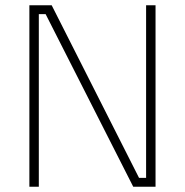

<svg xmlns="http://www.w3.org/2000/svg" viewBox="-20 -712 705 732"><path d="M128 0V-658H154L488 0H573V-692H537V-34H510L177 -692H92V0Z"/></svg>

Font: RazerF5 Thin
Style: Regular
Weight: 250
Foundry: Razer Inc.
Version: Version 2